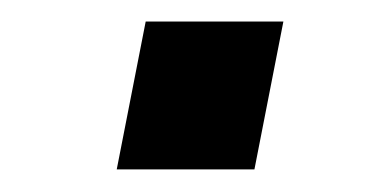

<svg xmlns="http://www.w3.org/2000/svg" viewBox="-20 -400 354 175"><path d="M238.3 -380.4 211.9 -245.6H86.4L112.8 -380.4Z"/></svg>

Font: Arimo SemiBold
Style: Italic
Weight: 600
Italic angle: -12°
Version: Version 1.33